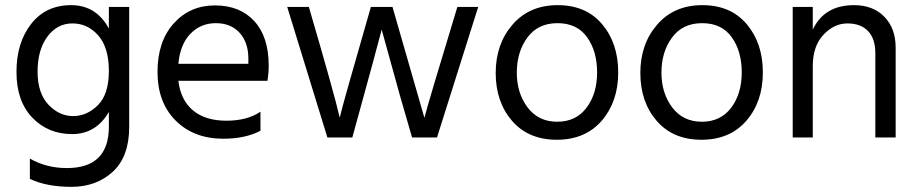

<svg xmlns="http://www.w3.org/2000/svg" viewBox="-20 -534 3567 746"><path d="M261.5 -443Q202 -443 164 -391.5Q126 -340 126 -256Q126 -172 168 -127.5Q210 -83 264 -83Q318 -83 360.5 -125.5Q403 -168 403 -258.5Q403 -349 362 -396Q321 -443 261.5 -443ZM482 -41Q482 75 418 133.5Q354 192 257.5 192Q161 192 96 161V82Q160 119 240 119Q403 119 403 -42V-99Q353 -13 260 -13Q167 -13 105.5 -77Q44 -141 44 -254.5Q44 -368 101 -441Q158 -514 256 -514Q354 -514 403 -423V-507H482Z M673 -286H945V-306Q945 -369 911 -406.5Q877 -444 818.5 -444Q760 -444 720 -403Q680 -362 673 -286ZM848 5Q733 5 662.5 -65.5Q592 -136 592 -254.5Q592 -373 655 -443Q718 -513 815 -513Q912 -513 968 -452Q1024 -391 1024 -279Q1024 -247 1019 -220H673Q682 -145 730 -105Q778 -65 859.5 -65Q941 -65 992 -100V-26Q933 5 848 5Z M1349 0H1252L1096 -507H1180Q1279 -169 1300 -77Q1311 -126 1421 -507H1505L1629 -76Q1642 -129 1757 -507H1838L1678 0H1581L1533 -166L1463 -419Q1451 -370 1349 0Z M2146 -444Q2070 -444 2029 -388Q1988 -332 1988 -252Q1988 -172 2030 -116.5Q2072 -61 2145 -61Q2218 -61 2259 -115.5Q2300 -170 2300 -252.5Q2300 -335 2261 -389.5Q2222 -444 2146 -444ZM2147 -514Q2257 -514 2319.5 -440Q2382 -366 2382 -252.5Q2382 -139 2318 -65Q2254 9 2143.5 9Q2033 9 1969.5 -64.5Q1906 -138 1906 -250.5Q1906 -363 1971.5 -438.5Q2037 -514 2147 -514Z M2708 -444Q2632 -444 2591 -388Q2550 -332 2550 -252Q2550 -172 2592 -116.5Q2634 -61 2707 -61Q2780 -61 2821 -115.5Q2862 -170 2862 -252.5Q2862 -335 2823 -389.5Q2784 -444 2708 -444ZM2709 -514Q2819 -514 2881.5 -440Q2944 -366 2944 -252.5Q2944 -139 2880 -65Q2816 9 2705.5 9Q2595 9 2531.5 -64.5Q2468 -138 2468 -250.5Q2468 -363 2533.5 -438.5Q2599 -514 2709 -514Z M3460 0H3381V-328Q3381 -384 3352.5 -413.5Q3324 -443 3272.5 -443Q3221 -443 3179.5 -399Q3138 -355 3138 -277V0H3060V-507H3138V-419Q3183 -514 3298 -514Q3372 -514 3416 -469Q3460 -424 3460 -349Z"/></svg>

Font: Hind Kochi
Style: Regular
Weight: 400
Designer: Dhruvi Tolia
Foundry: Indian Type Foundry
Version: Version 0.702;PS 1.0;hotconv 1.0.81;makeotf.lib2.5.63406